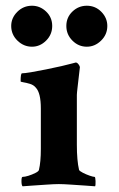

<svg xmlns="http://www.w3.org/2000/svg" viewBox="-20 -653 418 677"><path d="M286.1 -488.3Q256.8 -488.3 235.4 -509.8Q213.9 -531.2 213.9 -561.5Q213.9 -591.8 235.4 -612.3Q256.8 -632.8 286.1 -632.8Q316.4 -632.8 337.4 -611.3Q358.4 -589.8 358.4 -561.5Q358.4 -531.2 336.4 -509.8Q314.5 -488.3 286.1 -488.3ZM92.8 -488.3Q63.5 -488.3 41.5 -509.8Q19.5 -531.2 19.5 -561.5Q19.5 -589.8 41 -611.3Q62.5 -632.8 92.8 -632.8Q121.1 -632.8 142.6 -612.3Q164.1 -591.8 164.1 -561.5Q164.1 -531.2 142.6 -509.8Q121.1 -488.3 92.8 -488.3ZM59.6 3.9Q55.7 0 55.7 -14.6Q55.7 -29.3 59.6 -29.3Q67.4 -29.3 80.1 -33.2Q92.8 -37.1 104.5 -43Q116.2 -48.8 117.2 -53.7Q124 -81.1 124 -127.9V-270.5Q124 -325.2 106.4 -343.8Q98.6 -353.5 85.4 -357.4Q72.3 -361.3 62.5 -362.8Q52.7 -364.3 52.7 -366.2Q52.7 -394.5 57.6 -394.5Q66.4 -394.5 89.8 -398.4Q113.3 -402.3 142.1 -408.2Q170.9 -414.1 196.8 -419.9Q222.7 -425.8 236.3 -429.7L247.1 -432.6Q252 -432.6 256.8 -426.3Q261.7 -419.9 261.7 -416Q256.8 -373 253.9 -348.6Q251 -324.2 251 -318.4V-142.6Q251 -86.9 258.8 -53.7Q260.7 -49.8 272 -43.9Q283.2 -38.1 295.9 -33.7Q308.6 -29.3 313.5 -29.3Q316.4 -29.3 316.9 -14.6Q317.4 0 315.4 3.9Q307.6 2.9 282.7 1.5Q257.8 0 230.5 -2Q203.1 -3.9 187.5 -3.9Q171.9 -3.9 144.5 -2Q117.2 0 92.8 1.5Q68.4 2.9 59.6 3.9Z"/></svg>

Font: Crimson Text
Style: Bold
Weight: 700
Designer: Sebastian Kosch
Foundry: Sebastian Kosch
Version: Version 1.100